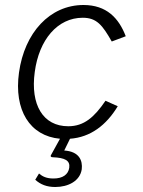

<svg xmlns="http://www.w3.org/2000/svg" viewBox="-20 -546 573 768"><path d="M253 -41C152 -41 101 -127 119 -258C136 -387 210 -475 311 -475C367 -475 390 -445 427 -380L483 -401C455 -474 406 -526 314 -526C179 -526 78 -415 56 -256C35 -106 99 -2 220 9L183 76C182 79 183 83 191 83C240 85 261 96 257 125C253 152 231 168 194 168C166 168 150 160 136 148L121 173C142 192 167 202 201 202C253 202 300 178 307 131C311 96 297 60 237 56L260 9C342 3 405 -45 451 -121L402 -143C357 -77 316 -41 253 -41Z"/></svg>

Font: United Sans ExtraLight
Style: Italic
Weight: 200
Italic angle: -8°
Designer: Pablo Impallari, Rodrigo Fuenzalida (Modified by Dan O. Williams)
Version: Version 1.000;PS 001.000;hotconv 1.0.88;makeotf.lib2.5.64775